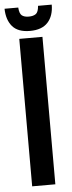

<svg xmlns="http://www.w3.org/2000/svg" viewBox="-75 -878 340 908"><g transform="rotate(-5 95.0 -424.0)"><path d="M40 -700H150V0H40ZM142 -848H207Q207 -795 179 -764Q151 -733 94 -733Q37 -733 10.5 -764Q-16 -795 -17 -848H48Q50 -819 61.5 -810Q73 -801 94 -801Q116 -801 128 -810Q140 -819 142 -848Z"/></g></svg>

Font: Bebas Neue
Style: Regular
Weight: 400
Designer: Ryoichi Tsunekawa
Foundry: Ryoichi Tsunekawa
Version: Version 1.300